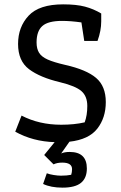

<svg xmlns="http://www.w3.org/2000/svg" viewBox="-20 -646 558 882"><path d="M178 199 195 150Q208 155 227 158Q246 161 260 161Q287 161 307 157Q311 145 311 131Q311 101 266 101Q242 101 226 109L183 66L231 7Q131 4 50 -41L79 -115Q160 -73 261 -73Q322 -73 369 -84Q381 -116 381 -159Q381 -204 354 -227.5Q327 -251 257 -268Q164 -290 113.5 -328Q63 -366 63 -444Q63 -522 111.5 -574Q160 -626 270 -626Q331 -626 370.5 -615.5Q410 -605 445 -584V-548Q445 -505 428 -458H367L354 -543Q305 -550 265 -550Q201 -550 174.5 -526.5Q148 -503 148 -451Q148 -422 159.5 -403.5Q171 -385 199 -372.5Q227 -360 279 -348Q377 -326 421.5 -288Q466 -250 466 -177Q466 -105 427 -55Q388 -5 299 5L261 59Q276 52 300 52Q379 52 379 128Q379 172 352 194Q325 216 267 216Q214 216 178 199Z"/></svg>

Font: Athiti Medium
Style: Regular
Weight: 500
Designer: CadsonDemak Team
Foundry: CadsonDemak
Version: Version 1.032